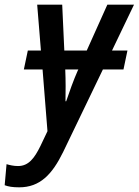

<svg xmlns="http://www.w3.org/2000/svg" viewBox="-101 -561 593 821"><path d="M179 -128C180 -166 180 -219 178 -264H234L231 -258C214 -220 194 -164 182 -128ZM-19 240C70 240 122 185 169 89L339 -264H427L444 -345H378L472 -541H358L270 -345H174L165 -541H58L74 -345H18L1 -264H81L102 0L72 63C46 116 21 149 -24 149C-43 149 -59 145 -73 141L-81 231C-65 237 -47 240 -19 240Z"/></svg>

Font: Noto Sans Display SemiCondensed Medium
Style: Italic
Weight: 500
Width: 4
Italic angle: -12°
Designer: Monotype Design Team
Foundry: Monotype Imaging Inc.
Version: Version 1.900